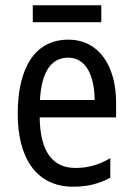

<svg xmlns="http://www.w3.org/2000/svg" viewBox="-20 -696 502 726"><path d="M363 -676H104V-612H363ZM238 -546C116 -546 47 -445 47 -265C47 -102 115 10 257 10C311 10 354 -1 397 -24V-98C353 -72 312 -61 265 -61C177 -61 132 -125 130 -252H419V-308C419 -444 356 -546 238 -546ZM238 -478C307 -478 337 -407 338 -318H131C137 -425 174 -478 238 -478Z"/></svg>

Font: Noto Sans Georgian Condensed
Style: Regular
Weight: 400
Width: 3
Designer: Monotype Design Team, Akaki Razmadze
Foundry: Google LLC
Version: Version 2.005